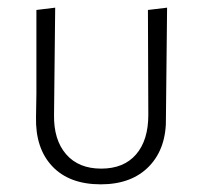

<svg xmlns="http://www.w3.org/2000/svg" viewBox="-20 -477 529 501"><path d="M74 -172 75 -233V-451L124 -457L121 -177Q120 -112 152.5 -74.5Q185 -37 244 -37Q303 -37 335 -74Q367 -111 367 -177L366 -451L416 -457L413 -172Q415 -91 369.5 -43.5Q324 4 243 4Q161 4 116.5 -43Q72 -90 74 -172Z"/></svg>

Font: Luna Sans Light
Style: Regular
Weight: 300
Designer: Juan Pablo del Peral
Foundry: Huerta Tipografica
Version: Version 2.001; ttfautohint (v1.5)